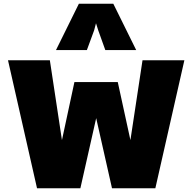

<svg xmlns="http://www.w3.org/2000/svg" viewBox="-20 -1012 1034 1032"><path d="M179 0 23 -688H248L313 -259L380 -571H613L681 -259L746 -688H971L815 0H582L497 -377L412 0ZM281 -743 404 -992H589L712 -743H546L508 -849L496 -887L486 -849L447 -743Z"/></svg>

Font: Paytone One
Style: Regular
Weight: 400
Designer: Vernon Adams
Foundry: Vernon Adams
Version: Version 1.002; ttfautohint (v1.8.4.7-5d5b);gftools[0.9.23]